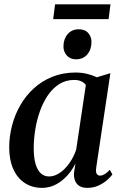

<svg xmlns="http://www.w3.org/2000/svg" viewBox="-20 -878 574 908"><path d="M435 -85.5Q432 -64 437.5 -55.8Q443 -47.5 453.5 -47.5Q463 -47.5 474.8 -54.2Q486.5 -61 499.5 -75L511.5 -53Q504 -42 487.2 -27Q470.5 -12 446.5 -0.8Q422.5 10.5 392.5 10.5Q359.5 10.5 343.5 -9Q327.5 -28.5 330 -61.5L337 -105.5Q323.5 -76.5 300 -49.8Q276.5 -23 245.8 -6.2Q215 10.5 179 10.5Q132.5 10.5 97.2 -12.5Q62 -35.5 42.8 -78.5Q23.5 -121.5 23.5 -181Q23.5 -232.5 36.8 -283.8Q50 -335 76 -380.2Q102 -425.5 140 -460.2Q178 -495 227.8 -515Q277.5 -535 338 -535Q365.5 -535 391.5 -528.8Q417.5 -522.5 438 -512.5L502 -532ZM386 -476Q378.5 -486.5 364.8 -493.2Q351 -500 331 -500Q291.5 -500 260.5 -480.5Q229.5 -461 206.8 -427.8Q184 -394.5 169 -352.5Q154 -310.5 146.8 -265.2Q139.5 -220 139.5 -177.5Q139.5 -130 148.8 -100.5Q158 -71 174.2 -57.2Q190.5 -43.5 211.5 -43.5Q231.5 -43.5 250.8 -53.5Q270 -63.5 287.2 -81.2Q304.5 -99 318.2 -122Q332 -145 340.5 -171.5ZM339 -597.5Q312 -597.5 296 -615.5Q280 -633.5 280 -659Q280.5 -694 300.2 -716.8Q320 -739.5 352.5 -739.5Q382 -739.5 397.5 -721.5Q413 -703.5 412.5 -679Q412.5 -644 393 -620.8Q373.5 -597.5 339 -597.5ZM240.5 -857.5H502.5L493.5 -787.5H231.5Z"/></svg>

Font: Merriweather 96pt Medium
Style: Italic
Weight: 500
Italic angle: -7.8°
Version: Version 2.101